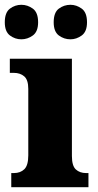

<svg xmlns="http://www.w3.org/2000/svg" viewBox="-36 -781 409 801"><path d="M11 0V-59H22Q49 -59 65.5 -75Q82 -91 82 -133V-410Q82 -448 65 -462.5Q48 -477 22 -477H5V-536H264V-130Q264 -89 280.5 -74Q297 -59 323 -59H333V0ZM258 -617Q231 -617 209.5 -633Q188 -649 188 -688Q188 -729 209.5 -745Q231 -761 258 -761Q283 -761 305 -745Q327 -729 327 -688Q327 -649 305 -633Q283 -617 258 -617ZM53 -617Q27 -617 5.5 -633Q-16 -649 -16 -688Q-16 -729 5.5 -745Q27 -761 53 -761Q79 -761 101 -745Q123 -729 123 -688Q123 -649 101 -633Q79 -617 53 -617Z"/></svg>

Font: Noto Serif Lao SemiCondensed Black
Style: Regular
Weight: 900
Width: 4
Designer: Monotype Design Team
Foundry: Monotype Imaging Inc.
Version: Version 2.003; ttfautohint (v1.8.4.7-5d5b)